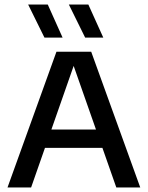

<svg xmlns="http://www.w3.org/2000/svg" viewBox="-20 -822 648 842"><path d="M13 0 227.5 -595H380L595 0H490L296.5 -551.5H309.5L116.5 0ZM143.5 -173.5 166.5 -254H440.5L463.5 -173.5ZM353.5 -657 282 -802H367.5L433 -657ZM175 -657 103.5 -802H189.5L254.5 -657Z"/></svg>

Font: Encode Sans SC Medium
Style: Regular
Weight: 500
Version: Version 3.002